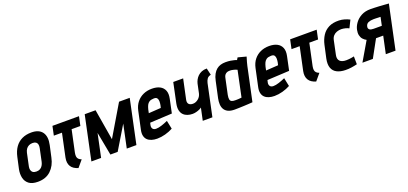

<svg xmlns="http://www.w3.org/2000/svg" viewBox="16 -1276 4376 2060"><g transform="rotate(-20 2204.0 -246.5)"><path d="M440 -185 469 -317Q489 -409 452 -460.5Q415 -512 328 -512Q267 -512 220.5 -489.5Q174 -467 143.5 -424Q113 -381 99 -317L70 -185Q60 -134 70 -89.5Q80 -45 115.5 -17.5Q151 10 217 10Q309 10 365.5 -43.5Q422 -97 440 -185ZM357 -323 326 -177Q321 -155 310 -137Q299 -119 281.5 -109Q264 -99 239 -99Q212 -99 198 -110Q184 -121 180 -139Q176 -157 180 -177L211 -323Q217 -349 229.5 -366Q242 -383 260.5 -392Q279 -401 303 -401Q327 -401 340.5 -391.5Q354 -382 358 -364.5Q362 -347 357 -323Z M695 -148 748 -397H848L870 -501H567L545 -397H638L582 -133Q576 -104 579 -79Q582 -54 594 -34.5Q606 -15 626.5 -1.5Q647 12 675 20L739 -56Q718 -64 706.5 -75.5Q695 -87 692.5 -105Q690 -123 695 -148Z M1327 -500 1118 -148 1059 -500H935L829 1H940L996 -264L1046 1L1129 1L1289 -264L1233 1H1343L1449 -500Z M1558 -149 1564 -174 1816 -187 1849 -343Q1861 -399 1846 -436Q1831 -473 1794.5 -492Q1758 -511 1704 -511Q1650 -511 1605.5 -491Q1561 -471 1530.5 -433Q1500 -395 1488 -340L1444 -135Q1436 -97 1442.5 -69Q1449 -41 1467.5 -23Q1486 -5 1514.5 4Q1543 13 1578 13Q1623 13 1671 0Q1719 -13 1759 -35L1739 -131Q1704 -115 1667 -103Q1630 -91 1603 -91Q1590 -91 1580 -95Q1570 -99 1564.5 -107Q1559 -115 1557 -125.5Q1555 -136 1558 -149ZM1732 -313 1725 -284 1585 -275 1593 -314Q1600 -342 1609.5 -361.5Q1619 -381 1636.5 -392.5Q1654 -404 1685 -405Q1715 -407 1725.5 -392.5Q1736 -378 1736 -356Q1736 -334 1732 -313Z M2101 0H2211L2288 -364Q2294 -390 2307.5 -409.5Q2321 -429 2351 -435L2333 -513Q2299 -513 2273.5 -502.5Q2248 -492 2230 -474.5Q2212 -457 2201 -436Q2190 -415 2185 -394L2163 -290Q2159 -273 2150 -258Q2141 -243 2127.5 -232Q2114 -221 2098.5 -214.5Q2083 -208 2066 -208Q2051 -208 2039 -212Q2027 -216 2019.5 -224Q2012 -232 2009.5 -245Q2007 -258 2011 -275L2059 -500H1946L1898 -272Q1889 -227 1896 -195.5Q1903 -164 1922 -144.5Q1941 -125 1968 -116Q1995 -107 2025 -107Q2046 -107 2067.5 -112.5Q2089 -118 2106 -126Q2123 -134 2131 -141Z M2779 -487 2685 -512Q2679 -504 2674.5 -495.5Q2670 -487 2670 -487Q2663 -490 2645.5 -495Q2628 -500 2602 -504Q2576 -508 2545 -508Q2515 -508 2489 -500.5Q2463 -493 2441.5 -475.5Q2420 -458 2403.5 -428.5Q2387 -399 2378 -355L2338 -170Q2331 -135 2332.5 -103.5Q2334 -72 2348 -48Q2362 -24 2390.5 -10Q2419 4 2465 4Q2488 4 2515.5 3Q2543 2 2570.5 1Q2598 0 2620.5 -1.5Q2643 -3 2656.5 -4Q2670 -5 2670 -5L2752 -390Q2756 -407 2762.5 -431.5Q2769 -456 2779 -487ZM2448 -169 2487 -352Q2491 -372 2500 -383Q2509 -394 2520 -399.5Q2531 -405 2541.5 -406Q2552 -407 2560 -407Q2568 -407 2578.5 -405.5Q2589 -404 2600.5 -401Q2612 -398 2622 -394.5Q2632 -391 2639 -387L2577 -92Q2567 -91 2557.5 -90Q2548 -89 2539 -88.5Q2530 -88 2521 -88Q2512 -88 2503 -88Q2479 -88 2464.5 -94.5Q2450 -101 2446 -118.5Q2442 -136 2448 -169Z M2897 -149 2903 -174 3155 -187 3188 -343Q3200 -399 3185 -436Q3170 -473 3133.5 -492Q3097 -511 3043 -511Q2989 -511 2944.5 -491Q2900 -471 2869.5 -433Q2839 -395 2827 -340L2783 -135Q2775 -97 2781.5 -69Q2788 -41 2806.5 -23Q2825 -5 2853.5 4Q2882 13 2917 13Q2962 13 3010 0Q3058 -13 3098 -35L3078 -131Q3043 -115 3006 -103Q2969 -91 2942 -91Q2929 -91 2919 -95Q2909 -99 2903.5 -107Q2898 -115 2896 -125.5Q2894 -136 2897 -149ZM3071 -313 3064 -284 2924 -275 2932 -314Q2939 -342 2948.5 -361.5Q2958 -381 2975.5 -392.5Q2993 -404 3024 -405Q3054 -407 3064.5 -392.5Q3075 -378 3075 -356Q3075 -334 3071 -313Z M3409 -148 3462 -397H3562L3584 -501H3281L3259 -397H3352L3296 -133Q3290 -104 3293 -79Q3296 -54 3308 -34.5Q3320 -15 3340.5 -1.5Q3361 12 3389 20L3453 -56Q3432 -64 3420.5 -75.5Q3409 -87 3406.5 -105Q3404 -123 3409 -148Z M3919 -394 3961 -479Q3934 -493 3903.5 -502Q3873 -511 3841 -512Q3772 -514 3724.5 -490Q3677 -466 3648.5 -422Q3620 -378 3607 -320L3575 -174Q3562 -111 3577 -70Q3592 -29 3631 -9Q3670 11 3727 12Q3761 13 3795 8Q3829 3 3862 -5L3861 -95Q3861 -95 3853 -93.5Q3845 -92 3832 -89.5Q3819 -87 3802.5 -85.5Q3786 -84 3770 -84Q3747 -84 3729 -89.5Q3711 -95 3699.5 -106Q3688 -117 3684 -134.5Q3680 -152 3685 -175L3718 -332Q3724 -362 3741 -380.5Q3758 -399 3782 -407.5Q3806 -416 3833 -416Q3856 -415 3878.5 -409.5Q3901 -404 3919 -394Z M4200 -511Q4140 -511 4096 -487.5Q4052 -464 4025 -427Q3998 -390 3990 -351Q3983 -317 3989 -290Q3995 -263 4011.5 -244.5Q4028 -226 4050 -215L3924 0H4043L4151 -197Q4156 -197 4160 -197Q4164 -197 4168.5 -197Q4173 -197 4177 -197H4233L4191 0H4302L4408 -500Q4408 -500 4392.5 -501Q4377 -502 4352.5 -504Q4328 -506 4300 -507.5Q4272 -509 4245.5 -510Q4219 -511 4200 -511ZM4162 -301Q4147 -301 4135 -303.5Q4123 -306 4115.5 -312Q4108 -318 4105 -327Q4102 -336 4105 -348Q4111 -377 4136 -387.5Q4161 -398 4195 -398Q4202 -398 4211 -398Q4220 -398 4230.5 -397.5Q4241 -397 4252.5 -396.5Q4264 -396 4275 -396L4255 -301Z"/></g></svg>

Font: Advent Pro
Style: Italic
Weight: 400
Italic angle: -12°
Designer: VivaRado, Andreas Kalpakidis
Foundry: VivaRado, Andreas Kalpakidis
Version: Version 3.000